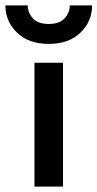

<svg xmlns="http://www.w3.org/2000/svg" viewBox="-48 -693 362 713"><path d="M80 -460H186V0H80ZM-28 -673H55Q55 -646 74 -625Q93 -604 133 -604Q173 -604 192 -625Q211 -646 211 -673H294Q294 -614 251 -572Q208 -530 133 -530Q58 -530 15 -572Q-28 -614 -28 -673Z"/></svg>

Font: Renner* Medium
Style: Medium
Weight: 500
Version: Version 003.000 ; ttfautohint (v0.97) -l 8 -r 50 -G 200 -x 1